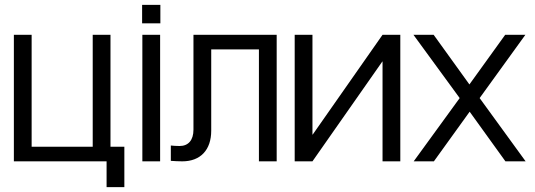

<svg xmlns="http://www.w3.org/2000/svg" viewBox="-20 -663 2198 789"><path d="M110 -520H37V0H418V106H491V-60H434V-520H361V-60H110Z M638 -520H565V0H638ZM564 -567H639V-643H564Z M1117 -520H775V-130C775 -87 754 -63 718 -63C705 -63 691 -64 682 -65V-2C697 -1 713 0 729 0C804 0 848 -47 848 -126V-460H1044V0H1117Z M1552 -520 1265 -110H1264V-520H1191V0H1264L1551 -410H1552V0H1625V-520Z M1679 -520 1869 -260 1680 0H1763L1910 -204L2057 0H2140L1951 -260L2139 -520H2056L1909 -316L1762 -520Z"/></svg>

Font: Non Bureau Light
Style: Regular
Weight: 300
Designer: Jona Saucedo
Foundry: Non Foundry
Version: Version 1.000;FEAKit 1.0